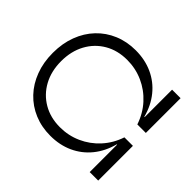

<svg xmlns="http://www.w3.org/2000/svg" viewBox="-174 -980 1196 1196"><g transform="rotate(-45 424.5 -381.5)"><path d="M303.1 -54.6V-77.9Q223.3 -99 166.2 -145.6Q109.1 -192.1 78.4 -259.1Q47.8 -326.1 47.8 -408.1Q47.8 -485.6 75 -550.4Q102.2 -615.3 152.4 -662.9Q202.5 -710.5 271.7 -736.5Q340.8 -762.6 424.6 -762.6Q508.2 -762.6 577.4 -736.5Q646.5 -710.5 696.5 -662.9Q746.6 -615.3 773.8 -550.4Q801.1 -485.6 801.1 -408.1Q801.1 -326.1 770.5 -259.1Q740 -192.1 682.7 -145.6Q625.5 -99 545.8 -77.9V-54.6L481.3 -74.9Q554.5 -99.3 608.4 -148.5Q662.4 -197.6 691.8 -263.5Q721.2 -329.4 721.2 -403.5Q721.2 -487.7 683.6 -552.2Q645.9 -616.7 579.1 -653Q512.3 -689.3 424.6 -689.3Q336.9 -689.3 270.1 -653Q203.3 -616.7 165.6 -552.2Q127.9 -487.7 127.9 -403.5Q127.9 -329.4 157.4 -263.5Q186.8 -197.6 240.7 -148.5Q294.5 -99.3 367.5 -74.9ZM61.6 0V-74.9H367.5V0ZM481.3 0V-74.9H787.5V0Z"/></g></svg>

Font: Hepta Slab ExtraLight
Style: Regular
Weight: 200
Designer: Michael LaGattuta
Foundry: Michael LaGattuta
Version: Version 1.100